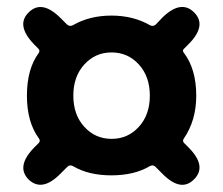

<svg xmlns="http://www.w3.org/2000/svg" viewBox="-20 -644 629 542"><path d="M151 -154Q99 -101 61 -137Q24 -174 77 -228L89 -240Q95 -246 90 -253Q56 -299 56 -374Q56 -449 89 -494Q94 -501 88 -507L76 -519Q24 -573 61 -609Q98 -646 151 -593L169 -575Q177 -568 186 -573Q233 -600 294.5 -600Q356 -600 403 -573Q412 -568 420 -575L438 -594Q491 -646 528 -609Q565 -572 512 -519L499 -506Q494 -501 499 -495Q534 -449 534 -374Q534 -304 499 -253Q494 -246 500 -240L512 -228Q565 -175 528 -138Q491 -100 438 -154L419 -173Q412 -180 403 -175Q359 -149 294.5 -149Q230 -149 186 -175Q177 -180 170 -173ZM218 -286Q249 -252 295 -252Q341 -252 372 -286Q403 -320 403 -374Q403 -428 372 -462Q341 -496 295 -496Q249 -496 218 -462Q187 -428 187 -374Q187 -320 218 -286Z"/></svg>

Font: Resource Han Rounded JP
Style: Bold
Weight: 700
Designer: Cyano Hao (round all glyphs); Ryoko NISHIZUKA 西塚涼子 (kana, bopomofo & ideographs); Paul D. Hunt (Latin, Greek & Cyrillic)
Foundry: Cyano Hao
Version: 0.990